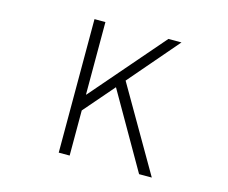

<svg xmlns="http://www.w3.org/2000/svg" viewBox="-102 -870 1204 1012"><g transform="rotate(15 500.0 -364.5)"><path d="M294.9 0V-728.5H354.5V-333H356.4L698.2 -728.5H769.5L537.1 -458L802.7 0H733.4L497.1 -411.1L354.5 -246.1V0Z"/></g></svg>

Font: GenEi Gothic M Light
Style: Regular
Weight: 300
Designer: o_tamon (Modified); [Source Han Sans]
Ryoko NISHIZUKA  (kana & ideographs); Paul D. Hunt (Latin, Greek & Cyrillic); Wenl
Version: Version 1.1a;Original Version 1.004